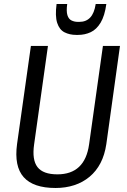

<svg xmlns="http://www.w3.org/2000/svg" viewBox="-20 -929 632 957"><path d="M257 8Q146 8 98 -46Q50 -100 65 -211L134 -700H219L150 -209Q139 -132 167 -96Q195 -60 266 -60Q403 -60 424 -209L493 -700H578L510 -211Q502 -157 481 -116.5Q460 -76 426.5 -48Q393 -20 350 -6Q307 8 257 8ZM360 -755Q327 -755 301.5 -768Q276 -781 265 -815Q254 -849 262 -909H315Q310 -873 316 -853.5Q322 -834 336.5 -827Q351 -820 368 -820H376Q409 -820 429.5 -841.5Q450 -863 457 -909H510Q502 -850 481.5 -816Q461 -782 432 -768.5Q403 -755 369 -755Z"/></svg>

Font: Pathway Extreme SemiCondensed
Style: Italic
Weight: 400
Width: 4
Italic angle: -8°
Version: Version 1.001;gftools[0.9.26]